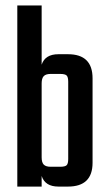

<svg xmlns="http://www.w3.org/2000/svg" viewBox="-20 -689 400 709"><path d="M231.9 -102.1V-387.2Q231.9 -404.3 226.1 -410.2Q220.2 -416 202.1 -416H167Q149.4 -416 141.6 -408Q133.8 -399.9 133.8 -380.9V-107.9Q133.8 -88.9 141.6 -81.1Q149.4 -73.2 167 -73.2H202.1Q220.2 -73.2 226.1 -78.9Q231.9 -84.5 231.9 -102.1ZM195.8 -488.8H231Q321.8 -488.8 321.8 -399.9V-87.9Q321.8 0 231 0H195.8Q146.5 0 133.8 -39.1V0H43.9V-668.9H133.8V-450.2Q146.5 -488.8 195.8 -488.8Z"/></svg>

Font: Teko
Style: Regular
Weight: 400
Designer: Manushi Parikh, Jonny Pinhorn
Foundry: Indian Type Foundry
Version: Version 2.000;PS 1.0;hotconv 1.0.79;makeotf.lib2.5.61930